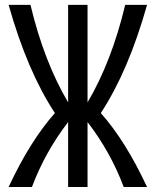

<svg xmlns="http://www.w3.org/2000/svg" viewBox="-20 -752 626 772"><path d="M14.6 0Q100.6 -184.6 200.7 -297.4Q89.8 -465.8 14.6 -732.4H102.5Q157.2 -503.9 253.9 -340.3V-732.4H332V-340.3Q428.7 -503.9 483.4 -732.4H571.3Q496.1 -465.8 385.3 -297.4Q485.4 -184.6 571.3 0H477.5Q424.8 -140.6 332 -261.2V0H253.9V-261.2Q161.1 -140.6 108.4 0Z"/></svg>

Font: Consola Mono
Style: Book
Weight: 400
Monospace: yes
Version: Version 2.001